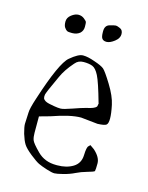

<svg xmlns="http://www.w3.org/2000/svg" viewBox="-96 -650 563 728"><g transform="rotate(15 185.0 -286.0)"><path d="M146.5 -524.9Q134.8 -515.1 118.2 -514.6Q118.2 -514.6 111.8 -514.6Q100.1 -514.6 96.2 -516.6Q91.3 -519 85.7 -526.9Q80.1 -534.7 80.1 -550.3Q80.1 -565.9 94.5 -576.9Q108.9 -587.9 121.8 -587.9Q134.8 -587.9 144.5 -580.1Q154.3 -572.3 155.5 -568.4Q156.7 -564.5 156.7 -549.6Q156.7 -534.7 146.5 -524.9ZM251.5 -516.1Q250.5 -516.1 249.5 -516.1Q238.8 -516.1 233.2 -522.5Q227.5 -528.8 227.5 -548.8Q227.5 -548.8 227.5 -552.2Q227.5 -574.7 245.8 -579.8Q264.2 -585 269.3 -585Q274.4 -585 286.1 -579.8Q297.9 -574.7 297.9 -558.6Q297.9 -542.5 281 -529.5Q264.2 -516.6 251.5 -516.1ZM76.2 -112.3Q76.2 -95.7 80.1 -84.5Q84 -73.2 112.8 -44.4Q141.6 -15.6 186.5 -15.6H191.4Q227.5 -15.6 252.9 -31.2Q278.3 -46.9 279.3 -79.1Q280.3 -111.3 287.1 -116.2L293 -122.1L309.6 -110.4Q336.9 -85.9 336.9 -62Q336.9 -38.1 335 -31.2Q330.1 -27.3 307.1 -21Q284.2 -14.6 265.6 -5.4Q247.1 3.9 222.2 10.3Q197.3 16.6 188 16.6Q178.7 16.6 157.2 9.8Q135.7 2.9 123.5 -2.9Q111.3 -8.8 87.4 -27.8Q63.5 -46.9 55.2 -60.1Q46.9 -73.2 39.1 -98.6Q32.2 -124 32.2 -135.7L34.2 -179.7Q34.2 -196.3 48.8 -240.2Q97.7 -391.6 128.9 -417Q160.2 -443.4 177.7 -443.4Q178.7 -443.4 179.7 -443.4Q197.3 -443.4 224.6 -433.6Q253.9 -423.8 263.7 -415.5Q273.4 -407.2 299.3 -365.2Q325.2 -323.2 332 -290.5Q338.9 -257.8 338.9 -238.3Q338.9 -218.8 332 -213.4Q325.2 -208 297.9 -207L232.4 -213.9H231.4Q190.4 -213.9 118.2 -188.5L76.2 -176.8ZM281.2 -285.2Q259.8 -361.3 247.6 -385.3Q235.4 -409.2 221.7 -414.6Q208 -419.9 187 -419.9Q166 -419.9 154.3 -405.3L153.3 -404.3Q124 -371.1 110.4 -340.3Q96.7 -309.6 91.8 -299.3Q86.9 -289.1 85 -284.2Q83 -279.3 80.6 -273.4Q78.1 -267.6 77.1 -263.7Q76.2 -259.8 76.2 -255.9Q76.2 -252 77.1 -248.5Q78.1 -245.1 81.1 -242.7Q84 -240.2 85.9 -238.8Q87.9 -237.3 92.3 -235.8Q96.7 -234.4 98.6 -233.9Q100.6 -233.4 105 -232.4Q109.4 -231.4 123 -229Q136.7 -226.6 147.5 -226.6Q158.2 -226.6 191.4 -238.3Q224.6 -250 238.3 -253.4Q252 -256.8 257.3 -258.3Q262.7 -259.8 266.1 -261.2Q269.5 -262.7 273.9 -265.1Q278.3 -267.6 280.3 -271.5L282.2 -283.2Z"/></g></svg>

Font: Drukaatie burti
Style: Thin
Weight: 100
Version: Version 0.14